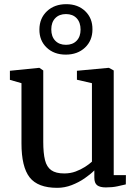

<svg xmlns="http://www.w3.org/2000/svg" viewBox="-20 -890 664 921"><path d="M487.5 9Q460 9 446.2 -1.2Q432.5 -11.5 432.5 -38V-72.5Q414 -54 385.8 -34.5Q357.5 -15 323.8 -2Q290 11 254.5 11Q161.5 11 122.2 -39.2Q83 -89.5 83 -202.5V-491L27.5 -507V-550.5L167 -564.5H169L187.5 -552V-209.5Q187.5 -155.5 195.8 -122.2Q204 -89 226 -73.5Q248 -58 288 -58Q317.5 -58 342.5 -67.2Q367.5 -76.5 387.8 -89.5Q408 -102.5 421 -114.5V-491L349 -507.5V-550.5L500 -564.5H502.5L525.5 -552V-50H584L583.5 -5.5Q566.5 -1.5 542.8 3.8Q519 9 487.5 9ZM295.5 -628Q239 -628 203.8 -661.8Q168.5 -695.5 169 -749Q169.5 -802.5 205.2 -836.2Q241 -870 298 -870Q354 -870 389 -836.2Q424 -802.5 423.5 -749Q423.5 -695.5 387.8 -661.8Q352 -628 295.5 -628ZM296.5 -675Q328.5 -675 347.5 -694.5Q366.5 -714 366.5 -748Q366.5 -782.5 347.8 -802.5Q329 -822.5 296.5 -822.5Q264 -822.5 245 -802.8Q226 -783 226 -749Q226 -714.5 245 -694.8Q264 -675 296.5 -675Z"/></svg>

Font: Merriweather 24pt
Style: Regular
Weight: 400
Designer: Eben Sorkin
Foundry: Eben Sorkin
Version: Version 2.100